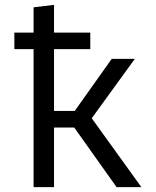

<svg xmlns="http://www.w3.org/2000/svg" viewBox="-20 -769 640 789"><path d="M357 -283 561 0H459L285 -245H202V0H118V-567H39V-635H118V-739L202 -749V-635H351V-567H202V-313H287L439 -527H534Z"/></svg>

Font: Fira Mono
Style: Regular
Weight: 400
Designer: Carrois Corporate & Edenspiekermann AG
Foundry: Carrois Corporate GbR & Edenspiekermann AG
Version: Version 3.206;PS 003.206;hotconv 1.0.70;makeotf.lib2.5.58329